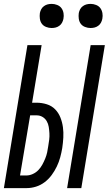

<svg xmlns="http://www.w3.org/2000/svg" viewBox="-25 -967 559 987"><path d="M320 0 441 -735H514L393 0ZM-5 0 116 -735H189L140 -439H163Q190 -439 215.5 -431Q241 -423 258.5 -405Q276 -387 285.5 -363Q295 -339 298.5 -313Q302 -287 300.5 -260Q299 -233 295 -206Q291 -182 284.5 -158Q278 -134 267 -111Q256 -88 240.5 -67Q225 -46 204.5 -30.5Q184 -15 160 -7.5Q136 0 112 0ZM78 -65H111Q127 -65 143.5 -72.5Q160 -80 172 -92.5Q184 -105 192.5 -120.5Q201 -136 207.5 -152Q214 -168 217.5 -184Q221 -200 223 -216Q226 -233 228 -249.5Q230 -266 229 -282.5Q228 -299 225.5 -315Q223 -331 215 -344.5Q207 -358 193.5 -366Q180 -374 164 -374H130ZM440 -823Q426 -823 412 -828.5Q398 -834 390 -845Q382 -856 380 -870.5Q378 -885 380 -900Q382 -910 387 -919.5Q392 -929 401 -935.5Q410 -942 420 -944.5Q430 -947 441 -947Q455 -947 469 -941.5Q483 -936 491 -925Q499 -914 501.5 -899.5Q504 -885 501 -870Q499 -860 494 -850.5Q489 -841 480 -834.5Q471 -828 461 -825.5Q451 -823 440 -823ZM240 -823Q226 -823 212 -828.5Q198 -834 190 -845Q182 -856 180 -870.5Q178 -885 180 -900Q182 -910 187 -919.5Q192 -929 201 -935.5Q210 -942 220 -944.5Q230 -947 241 -947Q255 -947 269 -941.5Q283 -936 291 -925Q299 -914 301.5 -899.5Q304 -885 301 -870Q299 -860 294 -850.5Q289 -841 280 -834.5Q271 -828 261 -825.5Q251 -823 240 -823Z"/></svg>

Font: Iosevka Term Curly
Style: Italic
Weight: 400
Italic angle: -9°
Designer: Belleve Invis
Foundry: Belleve Invis
Version: Version 32.3.0